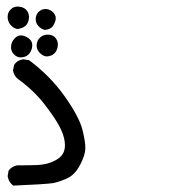

<svg xmlns="http://www.w3.org/2000/svg" viewBox="-20 -416 540 601"><path d="M146.5 157.2Q117.2 161.1 21.5 165Q7.8 155.3 3.9 135.7L6.8 118.2Q15.6 105.5 33.2 101.6Q69.3 101.6 96.2 100.6Q123 99.6 145.5 89.8Q168 80.1 176.8 65.4Q185.5 50.8 182.6 27.8Q179.7 4.9 165.5 -21.5Q151.4 -47.9 119.1 -89.8Q86.9 -131.8 36.1 -168.9Q24.4 -177.7 20.5 -195.3L24.4 -212.9Q33.2 -227.5 52.7 -230.5L71.3 -227.5Q137.7 -177.7 182.6 -114.3Q227.5 -50.8 237.8 -10.7Q248 29.3 247.1 50.3Q246.1 71.3 230.5 100.6Q214.8 129.9 193.4 140.6Q171.9 151.4 146.5 157.2ZM43 -236.3Q31.2 -237.3 22.5 -247.1Q13.7 -256.8 14.6 -271Q15.6 -285.2 26.4 -296.4Q37.1 -307.6 50.8 -304.7Q64.5 -301.8 73.7 -292.5Q83 -283.2 80.6 -268.6Q78.1 -253.9 68.8 -245.1Q59.6 -236.3 43 -236.3ZM126 -239.3Q114.3 -240.2 104 -251Q93.8 -261.7 94.7 -275.9Q95.7 -290 106.4 -299.3Q117.2 -308.6 132.3 -307.6Q147.5 -306.6 155.3 -295.4Q163.1 -284.2 160.6 -270Q158.2 -255.9 149.4 -248Q140.6 -240.2 126 -239.3ZM34.2 -325.2Q22.5 -327.1 13.2 -337.9Q3.9 -348.6 3.9 -363.3Q3.9 -377.9 14.6 -387.7Q25.4 -397.5 41.5 -395Q57.6 -392.6 64.9 -381.8Q72.3 -371.1 70.3 -356.9Q68.4 -342.8 59.6 -335Q50.8 -327.1 34.2 -325.2ZM121.1 -322.3Q109.4 -324.2 100.1 -334.5Q90.8 -344.7 91.8 -358.4Q92.8 -372.1 102.5 -380.4Q112.3 -388.7 125 -387.7Q137.7 -386.7 147.5 -376Q157.2 -365.2 153.8 -352.5Q150.4 -339.8 143.6 -332Q136.7 -324.2 121.1 -322.3Z"/></svg>

Font: JasonHandwriting1
Style: Regular
Weight: 400
Version: Version 1.48.20